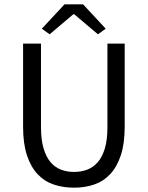

<svg xmlns="http://www.w3.org/2000/svg" viewBox="-20 -858 685 890"><path d="M323 12Q273 12 229.5 -2.5Q186 -17 154.5 -50.5Q123 -84 105 -138Q87 -192 87 -271V-656H170V-269Q170 -210 182 -170Q194 -130 214.5 -106Q235 -82 263 -71.5Q291 -61 323 -61Q356 -61 384 -71.5Q412 -82 433 -106Q454 -130 466 -170Q478 -210 478 -269V-656H558V-271Q558 -192 540 -138Q522 -84 490.5 -50.5Q459 -17 416 -2.5Q373 12 323 12ZM174 -725 279 -838H365L470 -725L434 -699L324 -792H320L210 -699Z"/></svg>

Font: SourceSansPro
Style: Book
Weight: 400
Designer: Paul D. Hunt
Foundry: Adobe Systems Incorporated
Version: Version 2.021;PS 2.000;hotconv 1.0.86;makeotf.lib2.5.63406